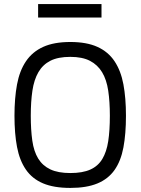

<svg xmlns="http://www.w3.org/2000/svg" viewBox="-20 -912 691 942"><path d="M325 -63Q385 -63 423 -80Q461 -97 482 -132Q503 -167 511 -219.5Q519 -272 519 -344Q519 -413 511 -467Q503 -521 481 -557.5Q459 -594 421.5 -613.5Q384 -633 325 -633Q265 -633 227.5 -614Q190 -595 168.5 -558Q147 -521 139 -467Q131 -413 131 -344Q131 -275 138.5 -222Q146 -169 167.5 -134Q189 -99 227 -81Q265 -63 325 -63ZM325 10Q244 10 191 -12.5Q138 -35 107 -80Q76 -125 63.5 -191Q51 -257 51 -344Q51 -430 63.5 -497.5Q76 -565 107.5 -611.5Q139 -658 192 -682Q245 -706 325 -706Q405 -706 458 -682Q511 -658 542 -611.5Q573 -565 585.5 -498Q598 -431 598 -344Q598 -255 585.5 -188.5Q573 -122 542 -78Q511 -34 458 -12Q405 10 325 10ZM167 -892H478V-826H167Z"/></svg>

Font: Panefresco 400wt
Style: Regular
Weight: 400
Foundry: Campivisivi & Chank Co
Version: Version 1.002